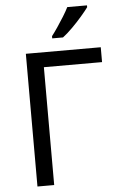

<svg xmlns="http://www.w3.org/2000/svg" viewBox="-62 -987 648 1029"><g transform="rotate(-5 262.0 -472.0)"><path d="M500 -714V-634H187V0H97V-714ZM446 -944V-934Q433 -916 408.5 -887.5Q384 -859 355.5 -830.5Q327 -802 303 -784H245V-796Q259 -814 277 -840.5Q295 -867 312 -894.5Q329 -922 340 -944Z"/></g></svg>

Font: BC Sans
Style: Regular
Weight: 400
Designer: Monotype Design Team
Province of B.C.
Foundry: Monotype Imaging Inc.
Version: Version 2.000;GOOG;noto-source:20170915:90ef993387c0